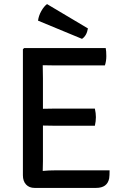

<svg xmlns="http://www.w3.org/2000/svg" viewBox="-20 -918 605 939"><path d="M190 -386 252 -387H444Q449 -364 449 -345Q449 -326 444 -303H252Q213 -303 190 -304V-130Q190 -122 189.5 -106.5Q189 -91 189 -82Q217 -85 254 -85H516Q516 -59 514 -46Q505 1 450 1H149Q123 1 107.5 -15.5Q92 -32 92 -61V-677L98 -683H497Q500 -668 500 -643.5Q500 -619 493 -598H252Q212 -598 189 -599L190 -534ZM210 -898 410 -779Q404 -743 381 -728L166 -817Q169 -841 182 -864Q195 -887 210 -898Z"/></svg>

Font: Signika Negative
Style: Regular
Weight: 400
Designer: Anna Giedrys
Foundry: Anna Giedrys
Version: Version 1.001